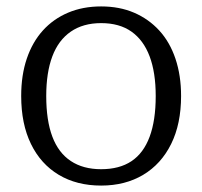

<svg xmlns="http://www.w3.org/2000/svg" viewBox="-20 -567 629 598"><path d="M544 -268Q544 -181 513 -118.5Q482 -56 426 -22.5Q370 11 295 11Q219 11 163 -22.5Q107 -56 76.5 -118.5Q46 -181 46 -268Q46 -333 63.5 -384.5Q81 -436 113.5 -472Q146 -508 192 -527.5Q238 -547 295 -547Q352 -547 397.5 -527.5Q443 -508 476 -472Q509 -436 526.5 -384Q544 -332 544 -268ZM124 -268Q124 -192 143 -141.5Q162 -91 200.5 -65.5Q239 -40 295 -40Q352 -40 389.5 -65Q427 -90 446 -141Q465 -192 465 -268Q465 -341 446 -391.5Q427 -442 389.5 -468.5Q352 -495 295 -495Q239 -495 200.5 -468.5Q162 -442 143 -391.5Q124 -341 124 -268Z"/></svg>

Font: Roboto Serif SemiCondensed Light
Style: Regular
Weight: 300
Width: 4
Designer: Greg Gazdowicz
Foundry: Commercial Type
Version: Version 1.007